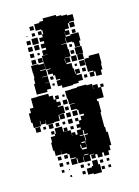

<svg xmlns="http://www.w3.org/2000/svg" viewBox="-113 -786 627 867"><g transform="rotate(-15 200.0 -352.0)"><path d="M130 -406H110V-396H60V-446H66V-470H69V-494H68V-528H102V-524H127V-559H154V-560H134V-582H154V-591H135V-611H153V-622H136V-640H153V-653H159V-671H155V-676H130V-706H155V-711H174V-722H236V-715H259V-711H285V-706H310V-676H285V-672H306V-650H284V-671H278V-648H258V-641H275V-621H255V-638H254V-615H276V-620H314V-582H307V-559H283V-582H276V-587H251V-612H249V-587H226V-585H249V-558H252V-524H226V-522H246V-500H226V-494H248V-468H252V-443H255V-461H275V-441H257V-435H279V-407H257V-399H230V-396H180V-408H162V-434H180V-438H162V-460H154V-470H134V-492H150V-495H129V-523H128V-498H102V-495H129V-467H104V-465H129V-437H110V-436H130ZM106 -700H124V-682H106ZM137 -653V-669H153V-653ZM122 -668V-654H108V-668ZM83 -663H87V-659H83ZM101 -645H129V-617H101ZM76 -640H94V-622H76ZM303 -639V-623H287V-639ZM104 -612H126V-590H104ZM75 -611H95V-591H75ZM94 -580V-562H76V-580ZM259 -565V-577H271V-565ZM110 -566V-576H120V-566ZM279 -557H311V-525H279ZM75 -551H95V-531H75ZM125 -531H105V-551H125ZM273 -533H257V-549H273ZM282 -524H308V-498H282ZM253 -523H277V-499H253ZM224 -520H222V-502H224ZM331 -505H379V-457H376V-430H368V-408H342V-430H335V-411H315V-431H334V-436H310V-465H309V-497H331ZM283 -493H307V-469H283ZM270 -486V-476H260V-486ZM287 -459H303V-443H287ZM138 -458H152V-444H138ZM302 -428V-414H288V-428ZM150 -426V-416H140V-426ZM66 -276V-260H44V-279H42V-254H8V-279H3V-323H13V-343H30V-386H59V-387H111V-374H128V-354H137V-369H153V-353H138V-340H154V-322H138V-318H162V-284H135V-282H156V-260H134V-281H130V-256H103V-253H67V-276ZM336 -355H348V-368H362V-354H349V-307H316V-297H321V-245H317V-176H320V-152H326V-90H317V-69H306V-50H284V-67H276V-50H254V-67H244V-52H226V-70H241V-72H220V-46H190V-72H188V-48H162V-72H158V-48H132V-74H156V-78H132V-100H124V-106H100V-125H99V-107H71V-132H66V-170H71V-195H92V-204H98V-228H132V-204H137V-219H153V-203H138V-202H166V-175H167V-189H183V-175H192V-194H212V-203H197V-219H212V-234H225V-251H242V-259H223V-283H217V-288H192V-314H215V-316H190V-343H187V-379H216V-380H243V-383H287V-379H313V-355H314V-372H336ZM170 -356V-366H180V-356ZM165 -341H185V-321H165ZM167 -293V-309H183V-293ZM194 -282H216V-260H194ZM165 -281H185V-261H165ZM36 -230H14V-252H36ZM95 -251V-231H75V-251ZM165 -251H185V-231H165ZM123 -249V-233H107V-249ZM198 -234V-248H212V-234ZM61 -235H49V-247H61ZM151 -247V-235H139V-247ZM78 -204V-218H92V-204ZM182 -218V-204H168V-218ZM222 -188H218V-168H199V-165H219V-139H222V-164H237V-168H222ZM216 -132V-110H194V-127H190V-110H194V-103H216V-110H217V-137H199V-132ZM93 -83H77V-99H93ZM123 -83H107V-99H123ZM216 -79H194V-76H216ZM93 -53H77V-69H93ZM121 -55H109V-67H121ZM223 -43H247V-20H254V18H216V13H191V-15H216V-20H223ZM182 -24H168V-38H182ZM272 -24H258V-38H272ZM91 -25H79V-37H91ZM301 -25H289V-37H301ZM200 -26V-36H210V-26ZM113 -29V-33H117V-29ZM182 6H168V-8H182ZM272 6H258V-8H272ZM301 5H289V-7H301ZM119 3H111V-5H119Z"/></g></svg>

Font: Rubik-Storm
Style: Regular
Weight: 400
Designer: NaN (generative design), Hubert & Fischer (Rubik source font outlines)
Foundry: NaN, Hubert & Fischer
Version: Version 1.000